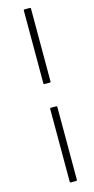

<svg xmlns="http://www.w3.org/2000/svg" viewBox="-152 -867 532 1088"><g transform="rotate(-15 114.0 -322.5)"><path d="M118 -392Q113 -392 113 -397V-825Q113 -830 118 -830H149Q155 -830 155 -825V-397Q155 -392 149 -392ZM118 185Q113 185 113 180V-248Q113 -253 118 -253H149Q155 -253 155 -248V180Q155 185 149 185Z"/></g></svg>

Font: Sofia Sans Semi Condensed ExtraLight
Style: Italic
Weight: 250
Italic angle: -9°
Version: Version 4.100